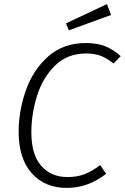

<svg xmlns="http://www.w3.org/2000/svg" viewBox="-20 -906 609 937"><path d="M569 -632 534 -596Q502 -622 471.5 -633.5Q441 -645 401 -645Q308 -645 248 -585.5Q188 -526 160.5 -437.5Q133 -349 133 -260Q133 -152 181 -97Q229 -42 309 -42Q358 -42 394 -56.5Q430 -71 469 -100L498 -58Q411 11 305 11Q199 11 135 -60.5Q71 -132 71 -263Q71 -363 105.5 -463Q140 -563 214 -629.5Q288 -696 399 -696Q454 -696 494 -680Q534 -664 569 -632ZM522 -833 316 -758 302 -792 502 -886Z"/></svg>

Font: FiraGO Light
Style: Italic
Weight: 300
Italic angle: -8°
Designer: bBox Type GmbH
Foundry: bBox Type GmbH
Version: Version 1.001